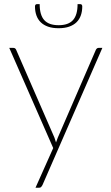

<svg xmlns="http://www.w3.org/2000/svg" viewBox="-20 -723 534 922"><path d="M24.5 0ZM184 165.5Q181.5 170.5 178 174.5Q174.5 178.5 168 178.5H150.5L235.5 -12L24.5 -493H44.5Q50 -493 53.2 -490Q56.5 -487 57.5 -484L241.5 -62Q245.5 -51.5 249 -39Q252.5 -49.5 257.5 -62L440.5 -484Q442.5 -488 445.8 -490.5Q449 -493 453 -493H471.5ZM261.5 -602Q308.5 -602 330.5 -626.5Q352.5 -651 352.5 -703H366.5Q370 -703 372.5 -700.2Q375 -697.5 375 -692Q375 -668.5 368.2 -649.2Q361.5 -630 347.5 -616.2Q333.5 -602.5 312 -595Q290.5 -587.5 261.5 -587.5Q232 -587.5 210.8 -595Q189.5 -602.5 175.5 -616.2Q161.5 -630 154.8 -649.2Q148 -668.5 148 -692Q148 -697.5 150.5 -700.2Q153 -703 156.5 -703H170.5Q170.5 -651 192.5 -626.5Q214.5 -602 261.5 -602Z"/></svg>

Font: Lato Thin
Style: Regular
Weight: 200
Designer: Lukasz Dziedzic
Foundry: tyPoland Lukasz Dziedzic
Version: Version 2.007; 2014-02-27